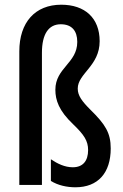

<svg xmlns="http://www.w3.org/2000/svg" viewBox="-20 -785 520 815"><path d="M403 -610C403 -709 340 -765 240 -765C129 -765 62 -690 62 -567V0H158V-561C158 -640 186 -682 238 -682C285 -682 308 -654 308 -607C308 -517 215 -497 215 -404C215 -360 230 -315 290 -258C337 -213 354 -187 354 -148C354 -102 332 -75 289 -75C255 -75 224 -90 196 -109V-17C226 2 265 10 300 10C396 10 450 -51 450 -155C450 -221 427 -257 364 -319C328 -355 310 -379 310 -409C310 -473 403 -505 403 -610Z"/></svg>

Font: Noto Sans Arabic UI XCn Md
Style: Regular
Weight: 500
Width: 2
Designer: Monotype Design Team, Nadine Chahine and Nizar Qandah
Foundry: Monotype Imaging Inc.
Version: Version 2.010